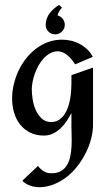

<svg xmlns="http://www.w3.org/2000/svg" viewBox="-20 -548 455 790"><path d="M362.8 -36.1Q362.8 -7.3 355 22.7Q347.2 52.7 332.8 81.5Q318.4 110.4 298.3 136Q278.3 161.6 253.7 180.7Q229 199.7 200.4 210.9Q171.9 222.2 141.1 222.2Q121.6 222.2 103.8 215.8Q85.9 209.5 71.8 195.8L136.2 134.8Q146.5 148.4 160.2 156.7Q173.8 165 190.9 165Q215.8 165 231.4 155.5Q247.1 146 256.3 130.1Q265.6 114.3 269.5 94Q273.4 73.7 274.4 52.2Q275.4 30.8 274.7 10.3Q273.9 -10.3 273.9 -26.9V-83Q265.1 -66.4 254.2 -49.8Q243.2 -33.2 229.2 -20Q215.3 -6.8 198.2 1.5Q181.2 9.8 160.2 9.8Q128.4 9.8 104 -2.4Q79.6 -14.6 63 -35.4Q46.4 -56.2 38.1 -84Q29.8 -111.8 29.8 -143.1Q29.8 -171.4 36.6 -200.4Q43.5 -229.5 55.9 -256.3Q68.4 -283.2 86.7 -306.6Q105 -330.1 127.7 -347.4Q150.4 -364.7 177.7 -374.8Q205.1 -384.8 235.8 -384.8Q254.4 -384.8 272.9 -380.4Q291.5 -376 308.3 -366.9Q325.2 -357.9 339.1 -344.7Q353 -331.5 361.8 -314L289.1 -283.2Q283.2 -292.5 275.6 -302Q268.1 -311.5 259 -319.3Q250 -327.1 239.5 -332Q229 -336.9 217.8 -336.9Q201.2 -336.9 186.8 -329.1Q172.4 -321.3 160.4 -308.6Q148.4 -295.9 139.2 -279.5Q129.9 -263.2 123.5 -245.6Q117.2 -228 114 -210.9Q110.8 -193.8 110.8 -180.2Q110.8 -161.6 114.5 -138.4Q118.2 -115.2 127.4 -94.7Q136.7 -74.2 151.9 -60.1Q167 -45.9 189.9 -45.9Q208 -45.9 221.2 -54Q234.4 -62 243.7 -75Q252.9 -87.9 259 -104.7Q265.1 -121.6 268.3 -139.2Q271.5 -156.7 272.7 -174.1Q273.9 -191.4 273.9 -205.1V-238.8L362.8 -270ZM246.6 -445.8Q246.6 -429.7 234.9 -418.2Q223.1 -406.7 207 -406.7Q190.4 -406.7 179.2 -418.2Q168 -429.7 168 -445.8Q168 -459.5 172.4 -471.4Q176.8 -483.4 184.6 -493.7Q192.4 -503.9 202.1 -512.5Q211.9 -521 223.1 -527.8L235.4 -516.6Q229.5 -510.7 223.9 -502Q218.3 -493.2 216.8 -484.4Q230 -481 238.3 -470.2Q246.6 -459.5 246.6 -445.8Z"/></svg>

Font: Redressed
Style: Regular
Weight: 400
Designer: Astigmatic (AOETI)
Foundry: Astigmatic (AOETI)
Version: Version 1.001